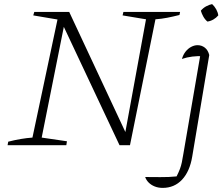

<svg xmlns="http://www.w3.org/2000/svg" viewBox="-20 -707 1088 935"><path d="M581 -649H857L854 -634Q822 -626 794 -620.5Q766 -615 737 -613L613 0H562L282 -595L295 -597L183 -37L306 -19L303 0H17L20 -17Q51 -25 80.5 -30Q110 -35 138 -37L260 -612L142 -632L147 -649H317L599 -46L587 -45L691 -613L577 -632ZM971 -433Q944 -435 916.5 -431.5Q889 -428 866 -420Q872 -441 884 -456Q896 -471 911.5 -479Q927 -487 942 -487Q962 -487 977.5 -475Q993 -463 999 -439ZM999 -439 916 56Q904 128 866.5 168Q829 208 772 208Q751 208 733.5 201Q716 194 704 182Q692 170 687 155Q718 155 760.5 155.5Q803 156 840 152Q851 130 856.5 115Q862 100 865.5 83.5Q869 67 873 42L958 -453ZM1013 -687Q1025 -676 1033 -661.5Q1041 -647 1043 -632Q1033 -620 1019 -612Q1005 -604 990 -602Q978 -612 970 -626.5Q962 -641 958 -655Q969 -668 983.5 -676Q998 -684 1013 -687Z"/></svg>

Font: Piazzolla Thin Thin
Style: Italic
Weight: 250
Italic angle: -11.3°
Version: Version 2.005